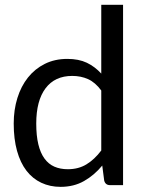

<svg xmlns="http://www.w3.org/2000/svg" viewBox="-20 -756 599 784"><path d="M429.5 0Q410.5 0 405.5 -18.5L397.5 -80Q365 -40.5 323.2 -16.8Q281.5 7 227.5 7Q184 7 148.5 -9.8Q113 -26.5 88 -59Q63 -91.5 49.5 -140Q36 -188.5 36 -251.5Q36 -307.5 51 -355.8Q66 -404 94.2 -439.5Q122.5 -475 163 -495.2Q203.5 -515.5 255 -515.5Q301.5 -515.5 334.5 -499.8Q367.5 -484 393.5 -455.5V-736.5H482.5V0ZM257 -65Q300.5 -65 333.2 -85Q366 -105 393.5 -141.5V-386.5Q369 -419.5 339.8 -432.8Q310.5 -446 275 -446Q204 -446 166 -395.5Q128 -345 128 -251.5Q128 -202 136.5 -166.8Q145 -131.5 161.5 -108.8Q178 -86 202 -75.5Q226 -65 257 -65Z"/></svg>

Font: Lato TR
Style: Regular
Weight: 400
Designer: Lukasz Dziedzic
Foundry: tyPoland Lukasz Dziedzic
Version: Version 1.104 2013